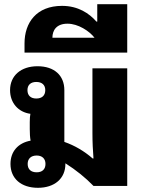

<svg xmlns="http://www.w3.org/2000/svg" viewBox="-20 -887 704 916"><path d="M161 9C240 9 292 -35 292 -105V-108C344 -75 388 -39 426 0H587V-561H421V-252C421 -207 423 -171 426 -131H422C382 -166 336 -193 287 -210V-457C287 -527 239 -571 159 -571C80 -571 28 -526 28 -457C28 -396 67 -352 125 -344C123 -334 122 -321 122 -304V-271C122 -251 123 -232 126 -216C66 -205 30 -164 30 -105C30 -35 81 9 161 9ZM153 -417C127 -417 111 -431 111 -457C111 -482 127 -496 153 -496C180 -496 196 -482 196 -457C196 -431 180 -417 153 -417ZM155 -65C128 -65 112 -79 112 -105C112 -130 128 -145 155 -145C181 -145 197 -130 197 -105C197 -79 181 -65 155 -65Z M97 -636H587V-867H444V-784H440C406 -823 353 -859 276 -859C154 -859 97 -779 97 -680ZM230 -707C230 -743 250 -774 302 -774C353 -774 406 -739 431 -707Z"/></svg>

Font: Noto Sans Thai Looped ExtraBold
Style: Regular
Weight: 800
Designer: Cadson Demak Team
Foundry: Cadson Demak Co., Ltd.
Version: Version 1.001